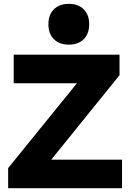

<svg xmlns="http://www.w3.org/2000/svg" viewBox="-20 -991 690 1011"><path d="M22.9 0V-106L385.3 -552.7H52.2V-703.1H609.4V-595.2L250 -150.4H622.6V0ZM342.3 -755.9Q292.5 -755.9 263.7 -784.7Q234.9 -813.5 234.9 -863.3Q234.9 -913.1 263.7 -941.9Q292.5 -970.7 342.3 -970.7Q392.1 -970.7 420.9 -941.9Q449.7 -913.1 449.7 -863.3Q449.7 -813.5 420.9 -784.7Q392.1 -755.9 342.3 -755.9Z"/></svg>

Font: Schibsted Grotesk ExtraBold
Style: Regular
Weight: 800
Designer: Bakken & Baeck AS, Henrik Kongsvoll
Foundry: Schibsted ASA
Version: Version 1.100; ttfautohint (v1.8.4.7-5d5b);gftools[0.9.25]